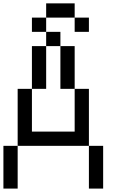

<svg xmlns="http://www.w3.org/2000/svg" viewBox="-20 -1103 707 1123"><path d="M0 0V-250H83.3V0ZM166.7 -333.3H416.7V-583.3H500V-250H83.3V-583.3H166.7ZM166.7 -583.3V-833.3H250V-583.3ZM166.7 -916.7V-1000H250V-916.7ZM333.3 -583.3V-833.3H416.7V-583.3ZM333.3 -833.3H250V-916.7H333.3ZM500 0V-250H583.3V0ZM500 -1000V-916.7H416.7V-1000ZM250 -1000V-1083.3H416.7V-1000Z"/></svg>

Font: Galmuri11 Regular
Style: Regular
Weight: 400
Designer: Minseo Lee (Quiple)
Version: Version 2.356;hotconv 1.1.0;makeotfexe 2.6.0 DEVELOPMENT